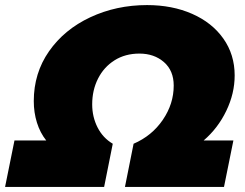

<svg xmlns="http://www.w3.org/2000/svg" viewBox="-67 -736 965 756"><path d="M-10 -183H115Q91 -213 78.5 -253Q66 -293 66 -338Q66 -448 126 -534Q186 -620 288.5 -668Q391 -716 512 -716Q611 -716 689.5 -681.5Q768 -647 812.5 -584Q857 -521 857 -439Q857 -368 824 -299.5Q791 -231 735 -183H852L815 0H425L459 -170Q531 -201 574 -264Q617 -327 617 -399Q617 -458 578.5 -491.5Q540 -525 482 -525Q426 -525 384 -498.5Q342 -472 319 -426.5Q296 -381 296 -325Q296 -276 317 -234.5Q338 -193 377 -170L343 0H-47Z"/></svg>

Font: Montserrat Alternates Black
Style: Italic
Weight: 900
Italic angle: -11.3°
Designer: Julieta Ulanovsky
Foundry: Julieta Ulanovsky
Version: Version 7.200